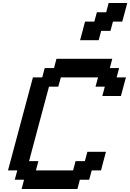

<svg xmlns="http://www.w3.org/2000/svg" viewBox="-20 -1270 875 1290"><path d="M125 0H500L516.6 -62.5H579.1L596.2 -125H658.7Q664.1 -145.5 675 -187.3Q686 -229 691.9 -250H566.9L550.3 -187.5H487.8L471.2 -125H221.2L237.8 -187.5H175.3Q197.3 -270.5 241.9 -437.3Q286.6 -604 309.1 -687.5H371.6L388.7 -750H638.7L621.6 -687.5H684.1L667.5 -625H792.5Q797.9 -645.5 809.1 -687.3Q820.3 -729 826.2 -750H763.7L780.3 -812.5H717.8L734.4 -875H359.4L342.8 -812.5H280.3L263.7 -750H201.2Q173.3 -646 117.4 -437.5Q61.5 -229 33.7 -125H96.2L79.1 -62.5H141.6ZM518.1 -1000H643.1L659.7 -1062.5H722.2L738.8 -1125H801.3Q807.1 -1146 818.4 -1187.5Q829.6 -1229 835 -1250H710L693.4 -1187.5H630.9L613.8 -1125H551.3Q545.9 -1104 534.9 -1062.3Q523.9 -1020.5 518.1 -1000Z"/></svg>

Font: Faithful 32x
Style: Oblique
Weight: 400
Foundry: Faithful Resource Pack
Version: Version 1.0; January 27, 2023